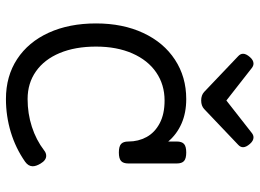

<svg xmlns="http://www.w3.org/2000/svg" viewBox="-132 -722 865 640"><g transform="rotate(90 300.0 -401.5)"><path d="M524.4 -558.6V-397.5Q524.4 -380.4 516.1 -373Q507.8 -365.7 487.8 -365.7Q467.8 -365.7 459.5 -373Q451.2 -380.4 451.2 -397.5Q451.2 -430.7 436.3 -458Q421.4 -485.4 390.6 -501.7Q359.9 -518.1 314.5 -518.1Q261.7 -518.1 220.9 -490.2Q180.2 -462.4 157.5 -410.6Q134.8 -358.9 134.8 -289.6Q134.8 -220.2 156.2 -168.7Q177.7 -117.2 217.3 -89.4Q256.8 -61.5 309.6 -61.5Q357.9 -61.5 401.9 -75.7Q445.8 -89.8 481 -116.7Q489.3 -123.5 499 -123.5Q513.7 -123.5 524.9 -104.5Q533.7 -89.8 533.7 -78.6Q533.7 -64 518.6 -53.2Q473.1 -21.5 419.7 -5.4Q366.2 10.7 309.6 10.7Q233.4 10.7 176.5 -26.6Q119.6 -64 88.6 -131.8Q57.6 -199.7 57.6 -289.6Q57.6 -378.9 89.4 -447Q121.1 -515.1 178.5 -552.7Q235.8 -590.3 309.6 -590.3Q355.5 -590.3 391.1 -574.7Q426.8 -559.1 451.2 -530.3V-558.6Q451.2 -575.7 459.5 -583Q467.8 -590.3 487.8 -590.3Q507.8 -590.3 516.1 -583Q524.4 -575.7 524.4 -558.6ZM286.1 -649.9 166.5 -763.7Q158.7 -771 158.7 -779.8Q158.7 -790 169.9 -802.7Q180.2 -814.5 191.4 -814.5Q199.2 -814.5 206.5 -808.6L314.5 -724.1L422.4 -808.6Q429.7 -814.5 437.5 -814.5Q448.7 -814.5 459 -802.7Q470.2 -790 470.2 -779.8Q470.2 -771 462.4 -763.7L342.8 -649.9Q332 -640.1 314.5 -640.1Q296.9 -640.1 286.1 -649.9Z"/></g></svg>

Font: Courier Prime
Style: Regular
Weight: 400
Designer: Alan Dague-Greene, Quote-Unquote Apps
Foundry: Quote-Unquote Apps
Version: Version 3.018